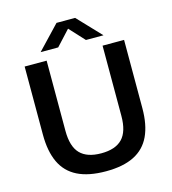

<svg xmlns="http://www.w3.org/2000/svg" viewBox="-135 -1057 1052 1177"><g transform="rotate(-15 391.0 -469.0)"><path d="M392.5 9.5Q282 9.5 212 -25.5Q142 -60.5 108.8 -131Q75.5 -201.5 75.5 -307.5V-740H215V-294.5Q215 -195 258.8 -149.8Q302.5 -104.5 392.5 -104.5Q482.5 -104.5 526.2 -149.8Q570 -195 570 -294.5V-740H706.5V-307.5Q706.5 -201.5 673.5 -131Q640.5 -60.5 571 -25.5Q501.5 9.5 392.5 9.5ZM193 -800 333.5 -948H451.5L592 -800H480.5L379.5 -909.5H405.5L304.5 -800Z"/></g></svg>

Font: Encode Sans SC SemiExpanded SemiBold
Style: Regular
Weight: 600
Width: 6
Designer: Multiple Designers
Foundry: Impallari Type
Version: Version 3.002